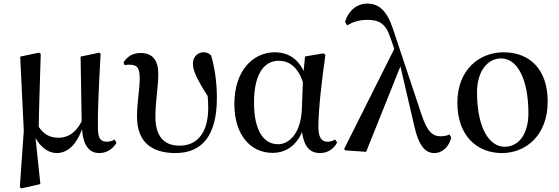

<svg xmlns="http://www.w3.org/2000/svg" viewBox="-20 -833 3102 1065"><path d="M294 16C358 16 405 -34 435 -116C441 -29 473 16 531 16C574 16 606 -8 626 -40L617 -59C604 -53 592 -47 574 -47C540 -47 523 -62 523 -125C522 -201 525 -299 538 -534L531 -541L427 -519L433 -160C400 -95 356 -69 304 -69C260 -69 225 -85 195 -129C196 -227 200 -328 206 -534L197 -541L92 -519L112 -108L90 205L99 212L204 188L177 -68C204 -18 247 16 294 16Z M953 16C1098 16 1183 -77 1183 -290C1183 -378 1171 -458 1151 -525C1141 -537 1128 -543 1109 -543C1077 -543 1050 -518 1050 -480C1050 -443 1069 -399 1132 -300C1134 -278 1135 -256 1135 -236C1135 -90 1069 -25 976 -25C883 -25 842 -85 842 -186C842 -273 858 -347 858 -423C858 -496 828 -539 761 -539C718 -539 688 -522 665 -487L672 -471C680 -474 689 -474 699 -474C742 -474 755 -456 755 -397C755 -338 740 -267 740 -186C740 -47 819 16 953 16Z M1493 15C1555 15 1619 -16 1655 -100C1668 -17 1699 16 1756 16C1800 16 1834 -10 1850 -43L1839 -59C1826 -52 1815 -47 1797 -47C1764 -47 1746 -69 1746 -132C1746 -218 1764 -385 1785 -529L1775 -537L1672 -520L1664 -439C1632 -508 1576 -543 1504 -543C1386 -543 1280 -444 1280 -256C1280 -85 1369 15 1493 15ZM1660 -377 1654 -221C1646 -87 1580 -33 1523 -33C1442 -33 1389 -108 1389 -265C1389 -434 1453 -496 1526 -496C1581 -496 1632 -464 1660 -377Z M2390 16C2433 16 2470 -18 2483 -69L2474 -87C2459 -80 2438 -77 2424 -77C2380 -77 2349 -103 2318 -198L2162 -666C2128 -771 2085 -813 2017 -813C1956 -813 1912 -771 1894 -712L1905 -692C1933 -709 1970 -723 2018 -723C2081 -723 2119 -703 2144 -628L2167 -562L1889 -7L1894 1L2011 9L2201 -465L2275 -147C2303 -15 2343 16 2390 16Z M2764 16C2895 16 3018 -80 3018 -270C3018 -450 2917 -543 2773 -543C2640 -543 2517 -447 2517 -264C2517 -74 2631 16 2764 16ZM2778 -19C2699 -19 2626 -114 2626 -322C2626 -433 2681 -509 2760 -509C2849 -509 2911 -395 2911 -205C2911 -98 2864 -19 2778 -19Z"/></svg>

Font: Noto Serif CJK HK SemiBold
Style: Regular
Weight: 600
Designer: Ryoko NISHIZUKA 西塚涼子 (kana & ideographs); Frank Grießhammer (Latin, Greek & Cyrillic); Wenlong ZHANG 张文龙 (bopomofo); San
Foundry: Adobe
Version: Version 2.001;hotconv 1.1.0;makeotfexe 2.6.0